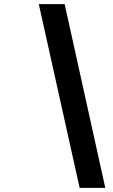

<svg xmlns="http://www.w3.org/2000/svg" viewBox="-20 -762 545 928"><path d="M364.9 146H488.9L292.5 -742H167.5Z"/></svg>

Font: Fog Sans
Style: It
Weight: 700
Foundry: Intel Corporation
Version: Version 1.00